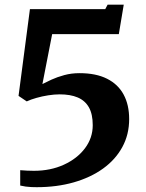

<svg xmlns="http://www.w3.org/2000/svg" viewBox="-20 -782 624 818"><path d="M66.1 -56.9Q80.6 -55.8 95.8 -55Q111.1 -54.3 124.6 -54.3Q195.4 -54.3 252.1 -80.3Q308.9 -106.3 342 -150.3Q375.1 -194.3 375.1 -248.8Q375.1 -296 358.7 -324.8Q342.2 -353.6 311 -366.8Q279.8 -380 234.4 -380Q211.6 -380 185.4 -375.9Q159.1 -371.8 135.1 -364.9Q111 -358.1 93.9 -350L59 -373.5L107.5 -743H428.4L438.4 -762H507.2L486.2 -636.5H202.2L160.7 -423.9Q175.4 -431.6 199.3 -442.7Q223.3 -453.7 253.7 -462Q284.1 -470.3 318.6 -470.3Q389 -470.3 436 -446.6Q483.1 -422.9 506.7 -379.1Q530.3 -335.3 530.3 -274.7Q530.3 -209 501.2 -155.5Q472.2 -102.1 419.2 -63.9Q366.3 -25.8 294.2 -5.1Q222.1 15.5 136.1 15.5Q125.1 15.5 113.3 15Q101.6 14.5 89.6 12.9Q77.6 11.2 66.1 8.5Z"/></svg>

Font: Merriweather 7pt Light
Style: Regular
Weight: 300
Designer: Eben Sorkin
Foundry: Eben Sorkin
Version: Version 2.200;gftools[0.9.31]